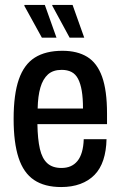

<svg xmlns="http://www.w3.org/2000/svg" viewBox="-20 -743 487 775"><path d="M227 12Q160 12 117.5 -16.5Q75 -45 55 -106Q35 -167 35 -263Q35 -362 56 -422.5Q77 -483 120.5 -510.5Q164 -538 232 -538Q292 -538 332 -513.5Q372 -489 392 -433.5Q412 -378 412 -285V-242H131Q132 -181 141 -142Q150 -103 171 -84Q192 -65 228 -65Q249 -65 265 -72Q281 -79 292.5 -93Q304 -107 310.5 -129Q317 -151 318 -181H410Q409 -134 397 -97.5Q385 -61 361.5 -37Q338 -13 304 -0.5Q270 12 227 12ZM132 -305H315Q315 -347 310 -376.5Q305 -406 295 -425Q285 -444 268.5 -452.5Q252 -461 229 -461Q194 -461 173.5 -442.5Q153 -424 143 -389.5Q133 -355 132 -305ZM261 -591 191 -720V-723H273L320 -591ZM149 -591 78 -720 79 -723H161L208 -591Z"/></svg>

Font: Archivo Condensed Medium
Style: Regular
Weight: 500
Width: 3
Designer: Hector Gatti
Foundry: Omnibus-Type
Version: Version 2.001